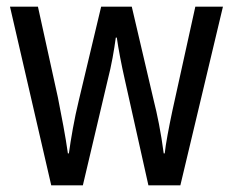

<svg xmlns="http://www.w3.org/2000/svg" viewBox="-20 -557 699 577"><path d="M355 -318 426 0H522L650 -537H567L498 -224C487 -172 478 -124 475 -96H472C464 -158 452 -216 442 -255L376 -537H284L217 -256C203 -199 193 -139 187 -96H184C177 -147 165 -208 154 -264L94 -537H10L134 0H229L304 -318C315 -360 323 -407 328 -444H331C336 -409 345 -362 355 -318Z"/></svg>

Font: Noto Sans Lao Looped Condensed
Style: Regular
Weight: 400
Width: 3
Designer: Mark Frömberg, Ben Mitchell
Foundry: The Fontpad Ltd
Version: Version 1.003